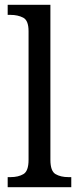

<svg xmlns="http://www.w3.org/2000/svg" viewBox="-20 -780 329 800"><path d="M12 0V-42H24Q56 -42 77.5 -54.5Q99 -67 99 -114V-650Q99 -695 76.5 -706.5Q54 -718 24 -718H12V-760H190V-114Q190 -67 211.5 -54.5Q233 -42 265 -42H277V0Z"/></svg>

Font: Noto Serif SemiCondensed
Style: Regular
Weight: 400
Width: 4
Designer: Monotype Design Team
Foundry: Monotype Imaging Inc.
Version: Version 2.013